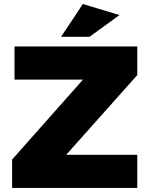

<svg xmlns="http://www.w3.org/2000/svg" viewBox="-20 -930 738 950"><path d="M40 0Q194.3 0 659.2 0Q659.2 -41 659.2 -164.1Q571.3 -164.1 307.6 -164.1Q395.5 -262.7 659.2 -558.6Q659.2 -594.7 659.2 -700.2Q506.8 -700.2 51.8 -700.2Q51.8 -659.2 51.8 -536.1Q136.7 -536.1 390.6 -536.1Q303.7 -437.5 40 -140.6Q40 -105.5 40 0ZM282.2 -748Q317.4 -748 422.9 -748Q460 -774.4 571.3 -855.5Q525.4 -869.1 389.6 -910.2Q363.3 -869.1 282.2 -748Z"/></svg>

Font: Big-Shock
Style: Black
Weight: 400